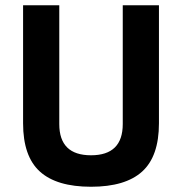

<svg xmlns="http://www.w3.org/2000/svg" viewBox="-20 -700 694 732"><path d="M206 -680V-227Q206 -108 327 -108Q448 -108 448 -227V-680H586V-230Q586 -104 522 -46Q458 12 327 12Q196 12 132 -46Q68 -104 68 -230V-680Z"/></svg>

Font: Sunflower
Style: Bold
Weight: 700
Designer: JIKJI
Foundry: JIKJI
Version: Version 1.00